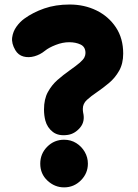

<svg xmlns="http://www.w3.org/2000/svg" viewBox="-20 -768 609 850"><path d="M47.9 -545.9Q30.3 -575.7 33.9 -602.3Q37.6 -628.9 53.2 -650.4Q68.8 -671.9 87.9 -685.5Q125.5 -712.9 175.8 -730.5Q226.1 -748 288.1 -748Q353.5 -748 407.2 -721.7Q460.9 -695.3 493.2 -646.7Q525.4 -598.1 525.4 -530.8Q525.4 -486.3 507.3 -454.6Q489.3 -422.9 462.4 -400.4Q435.5 -377.9 409.7 -360.4Q382.8 -342.3 364.7 -325.7Q346.7 -309.1 346.7 -286.1Q346.7 -276.9 348.1 -269.5Q357.4 -230 334.5 -202.9Q311.5 -175.8 280.8 -170.9Q239.3 -164.6 214.1 -183.8Q189 -203.1 180.7 -234.4Q174.8 -257.3 174.8 -283.2Q174.8 -329.1 191.9 -360.4Q209 -391.6 234.6 -414.1Q260.3 -436.5 286.6 -455.1Q317.9 -477.1 333.3 -490.5Q348.6 -503.9 353.5 -513.7Q358.4 -523.4 358.4 -533.2Q358.4 -560.5 336.9 -570.8Q315.4 -581.1 286.1 -581.1Q257.3 -581.1 226.6 -569.1Q195.8 -557.1 178.7 -543Q157.7 -525.9 132.3 -518.8Q106.9 -511.7 84 -517.8Q61 -523.9 47.9 -545.9ZM369.1 -43.5Q369.1 -0.5 338.1 30.5Q307.1 61.5 263.7 61.5Q222.2 61.5 190.2 31.7Q158.2 2 158.2 -43.5Q158.2 -87.4 189 -118.4Q219.7 -149.4 263.7 -149.4Q293.9 -149.4 317.6 -134.5Q341.3 -119.6 355.2 -95.5Q369.1 -71.3 369.1 -43.5Z"/></svg>

Font: Mikhak-FD Black
Style: Regular
Weight: 900
Designer: Amin Abedi
Version: Version 3.2